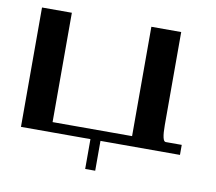

<svg xmlns="http://www.w3.org/2000/svg" viewBox="-72 -584 893 792"><g transform="rotate(10 375.0 -187.5)"><path d="M625 -500V-110.4Q625 -42 640.6 -42Q640.6 -42 708 -42Q708 -42 708 0H375V125H333V0H42V-500H167V-42H500V-500Q500 -500 625 -500Z"/></g></svg>

Font: okolaks
Style: Bold
Weight: 600
Width: 8
Version: Version 000.6.0